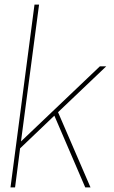

<svg xmlns="http://www.w3.org/2000/svg" viewBox="-20 -820 498 840"><path d="M150.9 -799.8 71.8 -201.2 417 -529.8H444.8L233.9 -329.1L376 0H353L217.8 -314L67.9 -170.9L45.9 0H25.9L130.9 -799.8Z"/></svg>

Font: Cooper Hewitt
Style: Thin Italic
Weight: 702
Designer: Village Type and Design LLC
Foundry: Cooper Hewitt Smithsonian Design Museum
Version: 1.000